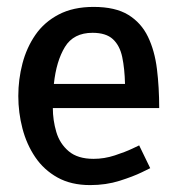

<svg xmlns="http://www.w3.org/2000/svg" viewBox="-20 -528 514 556"><path d="M241 8Q186 8 146.5 -14Q107 -36 82 -73Q57 -110 45 -156Q33 -202 33 -250Q33 -298 45 -344Q57 -390 82.5 -427Q108 -464 150 -486Q192 -508 251 -508Q314 -508 351.5 -485Q389 -462 408.5 -421.5Q428 -381 434.5 -328Q441 -275 441 -215H133Q133 -180 143 -146Q153 -112 179 -90Q205 -68 251 -68Q282 -68 312.5 -78Q343 -88 363 -97.5Q383 -107 383 -107L415 -41Q415 -41 390.5 -29Q366 -17 326.5 -4.5Q287 8 241 8ZM248 -433Q193 -433 168 -392Q143 -351 136 -285H342Q341 -329 334 -362.5Q327 -396 307 -414.5Q287 -433 248 -433Z"/></svg>

Font: Epunda Sans Medium
Style: Regular
Weight: 500
Designer: Simon Atzbach
Foundry: typofactur
Version: Version 2.204; ttfautohint (v1.8.4.7-5d5b)